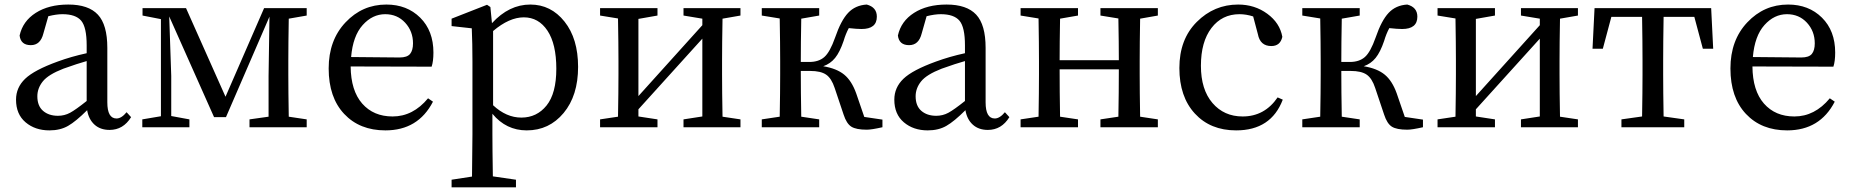

<svg xmlns="http://www.w3.org/2000/svg" viewBox="-20 -554 8061 836"><path d="M357.4 -114.3V-288.1Q318.4 -277.3 255.9 -254.9Q190.4 -229.5 166.5 -199.7Q142.6 -169.9 142.6 -134.8Q142.6 -92.8 167.5 -71.3Q192.4 -49.8 232.4 -49.8Q260.7 -49.8 285.2 -63Q309.6 -76.2 357.4 -114.3ZM531.2 -65.4 550.8 -43.9Q516.6 11.7 457 11.7Q417 11.7 391.6 -11.2Q366.2 -34.2 359.4 -74.2Q310.5 -25.4 276.4 -5.9Q242.2 13.7 195.3 13.7Q132.8 13.7 91.3 -21.5Q49.8 -56.6 49.8 -120.1Q49.8 -172.9 89.4 -210.9Q128.9 -249 231.4 -286.1Q290 -307.6 357.4 -322.3V-356.4Q357.4 -435.5 333.5 -463.9Q309.6 -492.2 252 -492.2Q225.6 -492.2 190.4 -483.4L168.9 -408.2Q156.2 -357.4 114.3 -357.4Q70.3 -357.4 65.4 -399.4Q79.1 -461.9 135.7 -498Q192.4 -534.2 277.3 -534.2Q365.2 -534.2 406.2 -490.2Q447.3 -446.3 447.3 -345.7V-108.4Q447.3 -38.1 487.3 -38.1Q508.8 -38.1 531.2 -65.4Z M1315.4 -486.3 1237.3 -472.7Q1235.4 -363.3 1235.4 -289.1V-230.5Q1235.4 -155.3 1237.3 -45.9L1315.4 -34.2V0H1066.4V-34.2L1149.4 -45.9V-223.6L1153.3 -481.4L963.9 -43.9H912.1L716.8 -482.4L725.6 -223.6V-48.8L804.7 -34.2V0H599.6V-34.2L680.7 -47.9V-470.7L600.6 -486.3V-518.6H790L961.9 -132.8L1129.9 -518.6H1315.4Z M1508.8 -305.7 1719.7 -303.7Q1752.9 -303.7 1765.6 -319.3Q1778.3 -335 1778.3 -365.2Q1778.3 -418 1744.1 -455.1Q1710 -492.2 1657.2 -492.2Q1601.6 -492.2 1559.1 -444.8Q1516.6 -397.5 1508.8 -305.7ZM1859.4 -263.7 1506.8 -264.6Q1507.8 -159.2 1557.1 -103Q1606.4 -46.9 1689.5 -46.9Q1778.3 -46.9 1843.8 -126L1865.2 -111.3Q1800.8 13.7 1658.2 13.7Q1545.9 13.7 1478.5 -58.1Q1411.1 -129.9 1411.1 -255.9Q1411.1 -378.9 1484.4 -456.5Q1557.6 -534.2 1662.1 -534.2Q1752 -534.2 1809.6 -477.1Q1867.2 -419.9 1867.2 -325.2Q1867.2 -287.1 1859.4 -263.7Z M2127 -418.9V-95.7Q2184.6 -42 2250 -42Q2317.4 -42 2359.9 -94.7Q2402.3 -147.5 2402.3 -254.9Q2402.3 -362.3 2363.8 -420.4Q2325.2 -478.5 2260.7 -478.5Q2197.3 -478.5 2127 -418.9ZM2115.2 -523.4 2122.1 -453.1Q2196.3 -534.2 2289.1 -534.2Q2378.9 -534.2 2438 -460Q2497.1 -385.7 2497.1 -262.7Q2497.1 -137.7 2434.1 -62Q2371.1 13.7 2273.4 13.7Q2183.6 13.7 2124 -58.6V28.3Q2124 90.8 2126 213.9L2226.6 228.5V261.7H1946.3V228.5L2035.2 214.8Q2037.1 91.8 2037.1 31.2V-287.1Q2037.1 -365.2 2034.2 -430.7L1946.3 -440.4V-472.7L2100.6 -533.2Z M3204.1 -486.3 3126 -472.7Q3124 -363.3 3124 -289.1V-230.5Q3124 -155.3 3126 -45.9L3204.1 -34.2V0H2956.1V-34.2L3038.1 -46.9V-385.7L2759.8 -78.1V-46.9L2842.8 -34.2V0H2592.8V-34.2L2670.9 -45.9Q2672.9 -155.3 2672.9 -230.5V-289.1Q2672.9 -362.3 2670.9 -473.6L2592.8 -486.3V-518.6H2842.8V-486.3L2759.8 -471.7V-135.7L3038.1 -444.3V-472.7L2956.1 -486.3V-518.6H3204.1Z M3743.2 -44.9 3822.3 -33.2V0Q3775.4 10.7 3753.9 10.7Q3708 10.7 3687 -2.4Q3666 -15.6 3653.3 -54.7L3614.3 -170.9Q3600.6 -212.9 3577.1 -229Q3553.7 -245.1 3507.8 -245.1H3466.8Q3466.8 -155.3 3468.8 -45.9L3546.9 -34.2V0H3296.9V-34.2L3375 -45.9Q3377 -155.3 3377 -230.5V-289.1Q3377 -362.3 3375 -473.6L3296.9 -486.3V-518.6H3546.9V-486.3L3468.8 -472.7Q3466.8 -365.2 3466.8 -284.2H3503.9Q3544.9 -284.2 3569.3 -305.7Q3593.8 -327.1 3616.2 -390.6Q3641.6 -464.8 3672.9 -498Q3704.1 -531.2 3753.9 -534.2Q3797.9 -522.5 3797.9 -481.4Q3797.9 -427.7 3731.4 -427.7Q3710.9 -427.7 3675.8 -431.6Q3662.1 -406.2 3653.3 -376Q3636.7 -327.1 3616.2 -301.8Q3595.7 -276.4 3564.5 -265.6Q3623 -255.9 3655.8 -229Q3688.5 -202.1 3708 -147.5Z M4181.6 -114.3V-288.1Q4142.6 -277.3 4080.1 -254.9Q4014.6 -229.5 3990.7 -199.7Q3966.8 -169.9 3966.8 -134.8Q3966.8 -92.8 3991.7 -71.3Q4016.6 -49.8 4056.6 -49.8Q4085 -49.8 4109.4 -63Q4133.8 -76.2 4181.6 -114.3ZM4355.5 -65.4 4375 -43.9Q4340.8 11.7 4281.2 11.7Q4241.2 11.7 4215.8 -11.2Q4190.4 -34.2 4183.6 -74.2Q4134.8 -25.4 4100.6 -5.9Q4066.4 13.7 4019.5 13.7Q3957 13.7 3915.5 -21.5Q3874 -56.6 3874 -120.1Q3874 -172.9 3913.6 -210.9Q3953.1 -249 4055.7 -286.1Q4114.3 -307.6 4181.6 -322.3V-356.4Q4181.6 -435.5 4157.7 -463.9Q4133.8 -492.2 4076.2 -492.2Q4049.8 -492.2 4014.6 -483.4L3993.2 -408.2Q3980.5 -357.4 3938.5 -357.4Q3894.5 -357.4 3889.6 -399.4Q3903.3 -461.9 3960 -498Q4016.6 -534.2 4101.6 -534.2Q4189.5 -534.2 4230.5 -490.2Q4271.5 -446.3 4271.5 -345.7V-108.4Q4271.5 -38.1 4311.5 -38.1Q4333 -38.1 4355.5 -65.4Z M5021.5 -486.3 4944.3 -472.7Q4942.4 -363.3 4942.4 -289.1V-230.5Q4942.4 -157.2 4944.3 -45.9L5021.5 -34.2V0H4771.5V-34.2L4849.6 -45.9Q4851.6 -153.3 4851.6 -252H4593.8Q4593.8 -155.3 4595.7 -45.9L4673.8 -34.2V0H4423.8V-34.2L4502 -45.9Q4503.9 -155.3 4503.9 -230.5V-289.1Q4503.9 -362.3 4502 -473.6L4423.8 -486.3V-518.6H4673.8V-486.3L4595.7 -472.7Q4593.8 -365.2 4593.8 -292H4851.6Q4851.6 -366.2 4849.6 -473.6L4771.5 -486.3V-518.6H5021.5Z M5543 -129.9 5565.4 -120.1Q5514.6 13.7 5362.3 13.7Q5250 13.7 5182.6 -59.6Q5115.2 -132.8 5115.2 -257.8Q5115.2 -382.8 5190.9 -458.5Q5266.6 -534.2 5371.1 -534.2Q5443.4 -534.2 5498 -494.1Q5552.7 -454.1 5563.5 -393.6Q5554.7 -353.5 5515.6 -353.5Q5466.8 -353.5 5457 -405.3L5436.5 -482.4Q5406.2 -492.2 5377 -492.2Q5300.8 -492.2 5254.9 -432.1Q5209 -372.1 5209 -267.6Q5209 -164.1 5259.3 -105.5Q5309.6 -46.9 5390.6 -46.9Q5486.3 -46.9 5543 -129.9Z M6096.7 -44.9 6175.8 -33.2V0Q6128.9 10.7 6107.4 10.7Q6061.5 10.7 6040.5 -2.4Q6019.5 -15.6 6006.8 -54.7L5967.8 -170.9Q5954.1 -212.9 5930.7 -229Q5907.2 -245.1 5861.3 -245.1H5820.3Q5820.3 -155.3 5822.3 -45.9L5900.4 -34.2V0H5650.4V-34.2L5728.5 -45.9Q5730.5 -155.3 5730.5 -230.5V-289.1Q5730.5 -362.3 5728.5 -473.6L5650.4 -486.3V-518.6H5900.4V-486.3L5822.3 -472.7Q5820.3 -365.2 5820.3 -284.2H5857.4Q5898.4 -284.2 5922.9 -305.7Q5947.3 -327.1 5969.7 -390.6Q5995.1 -464.8 6026.4 -498Q6057.6 -531.2 6107.4 -534.2Q6151.4 -522.5 6151.4 -481.4Q6151.4 -427.7 6085 -427.7Q6064.5 -427.7 6029.3 -431.6Q6015.6 -406.2 6006.8 -376Q5990.2 -327.1 5969.7 -301.8Q5949.2 -276.4 5918 -265.6Q5976.6 -255.9 6009.3 -229Q6042 -202.1 6061.5 -147.5Z M6850.6 -486.3 6772.5 -472.7Q6770.5 -363.3 6770.5 -289.1V-230.5Q6770.5 -155.3 6772.5 -45.9L6850.6 -34.2V0H6602.5V-34.2L6684.6 -46.9V-385.7L6406.2 -78.1V-46.9L6489.3 -34.2V0H6239.3V-34.2L6317.4 -45.9Q6319.3 -155.3 6319.3 -230.5V-289.1Q6319.3 -362.3 6317.4 -473.6L6239.3 -486.3V-518.6H6489.3V-486.3L6406.2 -471.7V-135.7L6684.6 -444.3V-472.7L6602.5 -486.3V-518.6H6850.6Z M7357.4 -480.5H7223.6Q7221.7 -369.1 7221.7 -289.1V-230.5Q7221.7 -156.2 7223.6 -46.9L7313.5 -34.2V0H7040V-34.2L7129.9 -46.9Q7131.8 -156.2 7131.8 -230.5V-289.1Q7131.8 -369.1 7129.9 -480.5H6996.1L6959 -341.8H6914.1L6922.9 -518.6H7430.7L7439.5 -341.8H7394.5Z M7612.3 -305.7 7823.2 -303.7Q7856.4 -303.7 7869.1 -319.3Q7881.8 -335 7881.8 -365.2Q7881.8 -418 7847.7 -455.1Q7813.5 -492.2 7760.7 -492.2Q7705.1 -492.2 7662.6 -444.8Q7620.1 -397.5 7612.3 -305.7ZM7962.9 -263.7 7610.4 -264.6Q7611.3 -159.2 7660.6 -103Q7710 -46.9 7793 -46.9Q7881.8 -46.9 7947.3 -126L7968.8 -111.3Q7904.3 13.7 7761.7 13.7Q7649.4 13.7 7582 -58.1Q7514.6 -129.9 7514.6 -255.9Q7514.6 -378.9 7587.9 -456.5Q7661.1 -534.2 7765.6 -534.2Q7855.5 -534.2 7913.1 -477.1Q7970.7 -419.9 7970.7 -325.2Q7970.7 -287.1 7962.9 -263.7Z"/></svg>

Font: GenYoMin TW TTF Medium
Style: Regular
Weight: 500
Version: Version 1.300